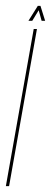

<svg xmlns="http://www.w3.org/2000/svg" viewBox="-50 -635 174 655"><path d="M-30 0 65 -536H76L-19 0ZM47 -564 79 -615H88L104 -564H92L82 -600L60 -564Z"/></svg>

Font: Anybody UltraCondensed Thin
Style: Italic
Weight: 100
Width: 1
Italic angle: -10°
Designer: Tyler Finck
Foundry: Etcetera Type Company
Version: Version 1.010; ttfautohint (v1.8.3) -l 8 -r 50 -G 200 -x 14 